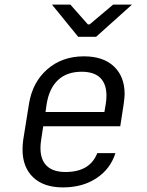

<svg xmlns="http://www.w3.org/2000/svg" viewBox="-20 -805 640 835"><path d="M522 -396Q522 -383 518 -353L503 -256H168L159 -197Q156 -178 156 -161Q156 -110 183.5 -83.5Q211 -57 265 -57Q371 -57 403 -139H482Q460 -70 399.5 -30Q339 10 254 10Q170 10 124 -34Q78 -78 78 -155Q78 -176 81 -197L106 -353Q121 -447 185.5 -503.5Q250 -560 345 -560Q429 -560 475.5 -516Q522 -472 522 -396ZM178 -318H434L440 -353Q443 -373 443 -389Q443 -440 416 -466.5Q389 -493 335 -493Q271 -493 232.5 -457Q194 -421 183 -353ZM398 -645H320L206 -785H286L362 -699H370L472 -785H554Z"/></svg>

Font: JetBrains Mono Semi Light
Style: Italic
Weight: 350
Italic angle: -9°
Monospace: yes
Designer: Philipp Nurullin, Konstantin Bulenkov
Foundry: JetBrains
Version: 2.002